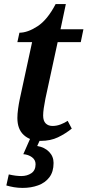

<svg xmlns="http://www.w3.org/2000/svg" viewBox="-20 -679 428 939"><path d="M179 10Q128 10 96.5 -18.5Q65 -47 65 -102Q65 -122 68.5 -147Q72 -172 76 -191L137 -473H65L75 -519Q115 -519 163.5 -550.5Q212 -582 252 -659H302L276 -536H388L375 -473H262L202 -196Q197 -171 194 -150Q191 -129 191 -114Q191 -88 203.5 -75.5Q216 -63 237 -63Q257 -63 276.5 -70.5Q296 -78 311 -88L331 -50Q300 -25 263.5 -7.5Q227 10 179 10ZM91 240Q68 240 48 236.5Q28 233 11 228L23 174Q57 182 84 182Q113 182 133.5 168Q154 154 154 124Q154 103 136.5 90Q119 77 94 75L131 -9H182L162 35Q198 41 220 63.5Q242 86 242 118Q242 161 221.5 188Q201 215 166.5 227.5Q132 240 91 240Z"/></svg>

Font: Noto Serif SemiCondensed SemiBold
Style: Italic
Weight: 600
Width: 4
Italic angle: -12°
Designer: Monotype Design Team
Foundry: Monotype Imaging Inc.
Version: Version 2.014; ttfautohint (v1.8.4.7-5d5b)